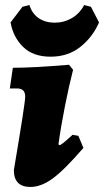

<svg xmlns="http://www.w3.org/2000/svg" viewBox="-20 -730 413 762"><path d="M314 -710 341 -703 373 -641Q348 -583 299 -544Q250 -505 181 -505Q111 -505 71.5 -544Q32 -583 22 -641L69 -703L97 -710Q107 -676 133.5 -658Q160 -640 197 -640Q234 -640 265 -658Q296 -676 314 -710ZM268 -195 291 -191 311 -143Q235 -55 189 -21.5Q143 12 101 12Q35 12 35 -55Q80 -321 80 -346Q80 -363 72 -371Q64 -379 47 -379H19L31 -461Q112 -461 254 -473L270 -453Q254 -391 237.5 -307.5Q221 -224 212 -157L216 -154Q220 -154 231.5 -163Q243 -172 268 -195Z"/></svg>

Font: Alegreya Black
Style: Italic
Weight: 900
Italic angle: -7°
Designer: Juan Pablo del Peral
Foundry: Huerta Tipografica
Version: Version 2.007; ttfautohint (v1.6)